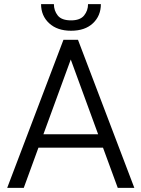

<svg xmlns="http://www.w3.org/2000/svg" viewBox="-20 -902 679 922"><path d="M545.4 0 474.6 -192.9H164.6L94.2 0H14.6L284.7 -710.9H354.5L625 0ZM188.5 -257.3H451.2L319.8 -616.2ZM402.8 -882.3H464.4Q464.4 -826.2 426.3 -790.3Q388.2 -754.4 321.3 -754.4Q254.9 -754.4 216.1 -790.3Q177.2 -826.2 177.2 -882.3H238.8Q238.8 -851.1 257.3 -827.6Q275.9 -804.2 321.3 -804.2Q364.7 -804.2 383.8 -827.6Q402.8 -851.1 402.8 -882.3Z"/></svg>

Font: Vazirmatn UI Light
Style: Regular
Weight: 300
Designer: Saber Rastikerdar
Foundry: Saber Rastikerdar
Version: Version 33.003